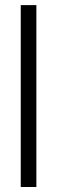

<svg xmlns="http://www.w3.org/2000/svg" viewBox="-20 -748 228 768"><path d="M125.5 -727.5H63V0H125.5Z"/></svg>

Font: Raveo Display Display Light
Style: Regular
Weight: 300
Designer: Jakub Foglar, Rasmus Andersson (Inter)
Foundry: Jakubfoglar.com
Version: Version 1.100;Glyphs 3.2.3 (3260)